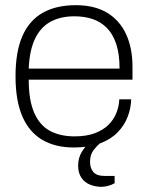

<svg xmlns="http://www.w3.org/2000/svg" viewBox="-20 -558 572 742"><path d="M265 12Q194 12 143.5 -17.5Q93 -47 66.5 -108Q40 -169 40 -263Q40 -358 66.5 -418.5Q93 -479 145 -508.5Q197 -538 273 -538Q345 -538 393.5 -509Q442 -480 467 -426.5Q492 -373 492 -300V-250H91Q91 -170 112.5 -121.5Q134 -73 173.5 -52Q213 -31 268 -31Q314 -31 346 -43Q378 -55 398.5 -75Q419 -95 429.5 -121Q440 -147 441 -174H487Q486 -140 473.5 -107Q461 -74 435 -47Q409 -20 367 -4Q325 12 265 12ZM91 -293H442Q442 -350 429 -388.5Q416 -427 392.5 -450.5Q369 -474 337.5 -484.5Q306 -495 268 -495Q213 -495 174.5 -473.5Q136 -452 115 -407.5Q94 -363 91 -293ZM372 164Q350 164 329 156Q308 148 295 129.5Q282 111 282 82Q282 53 295.5 30Q309 7 331 -12H366V-4Q354 6 341 23Q328 40 328 68Q328 91 340.5 106.5Q353 122 386 122H423V150Q411 157 397 160.5Q383 164 372 164Z"/></svg>

Font: Archivo SemiBold Thin
Style: Regular
Weight: 250
Version: Version 2.001